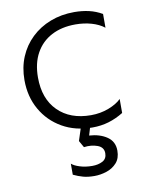

<svg xmlns="http://www.w3.org/2000/svg" viewBox="-82 -554 639 838"><g transform="rotate(-10 237.5 -135.0)"><path d="M297 15Q221.5 15 163.5 -18.2Q105.5 -51.5 72.8 -109Q40 -166.5 40 -240Q40 -296 59.5 -342.5Q79 -389 114.8 -423.2Q150.5 -457.5 199 -476.2Q247.5 -495 305 -495Q339.5 -495 370 -488Q400.5 -481 428 -465V-404Q405 -422 371.8 -431.5Q338.5 -441 301 -441Q239.5 -441 194.5 -417.2Q149.5 -393.5 124.8 -348.8Q100 -304 100 -241Q100 -146.5 154 -92.8Q208 -39 300 -39Q342 -39 378.5 -53Q415 -67 435 -87V-25Q403.5 -5.5 369.5 4.8Q335.5 15 297 15ZM269 225Q240 225 219 219.2Q198 213.5 176 203V154Q187.5 164.5 212.2 172.2Q237 180 267 180Q293.5 180 312.8 169.8Q332 159.5 332 135Q332 108.5 304.8 98.5Q277.5 88.5 245 93L228 63L255 -20H296L276 47Q323.5 50 354.8 71.5Q386 93 386 133Q386 167 367.8 187.2Q349.5 207.5 322.5 216.2Q295.5 225 269 225Z"/></g></svg>

Font: Geologica-Sharp
Style: Regular
Weight: 100
Designer: Sindre Bremnes, Frode Helland
Foundry: Monokrom Skriftforlag AS
Version: Version 1.010;gftools[0.9.28]